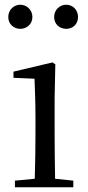

<svg xmlns="http://www.w3.org/2000/svg" viewBox="-20 -792 372 812"><path d="M66 -670C92 -670 117 -689 117 -720C117 -751 92 -772 66 -772C39 -772 15 -751 15 -720C15 -689 39 -670 66 -670ZM260 -670C287 -670 310 -689 310 -720C310 -751 287 -772 260 -772C233 -772 209 -751 209 -720C209 -689 233 -670 260 -670ZM126 0H290V-28L213 -36C212 -92 211 -175 211 -229V-380L214 -520L202 -528L37 -489V-463L126 -459C128 -409 130 -356 130 -289V-229C130 -175 129 -92 127 -36L43 -28V0Z"/></svg>

Font: Source Han Serif CN
Style: Regular
Weight: 400
Designer: Ryoko NISHIZUKA 西塚涼子 (kana & ideographs); Frank Grießhammer (Latin, Greek & Cyrillic); Wenlong ZHANG 张文龙 (bopomofo); San
Foundry: Adobe
Version: Version 2.003;hotconv 1.1.1;makeotfexe 2.6.0